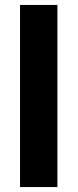

<svg xmlns="http://www.w3.org/2000/svg" viewBox="-20 -756 314 776"><path d="M61 0V-736H212V0Z"/></svg>

Font: Muli ExtraBold
Style: Regular
Weight: 800
Designer: Vernon Adams
Foundry: Vernon Adams
Version: Version 2.000